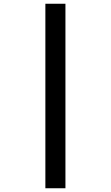

<svg xmlns="http://www.w3.org/2000/svg" viewBox="-20 -777 590 1024"><path d="M222 -757V227H329V-757Z"/></svg>

Font: Passageway
Style: Regular
Weight: 700
Foundry: Ascender Corporation
Version: Version 1.11